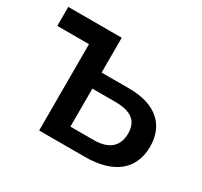

<svg xmlns="http://www.w3.org/2000/svg" viewBox="-117 -686 884 840"><g transform="rotate(30 325.0 -266.0)"><path d="M276 -275H393C471 -275 510 -246 510 -183C510 -118 470 -83 393 -83H276ZM276 -532H6V-436H166V0H398C540 0 622 -65 622 -181C622 -290 550 -356 416 -356H276Z"/></g></svg>

Font: Montserrat-Alt1 SemBd
Style: Regular
Weight: 600
Designer: Differentunic
Foundry: Differentunic
Version: Version 7.222